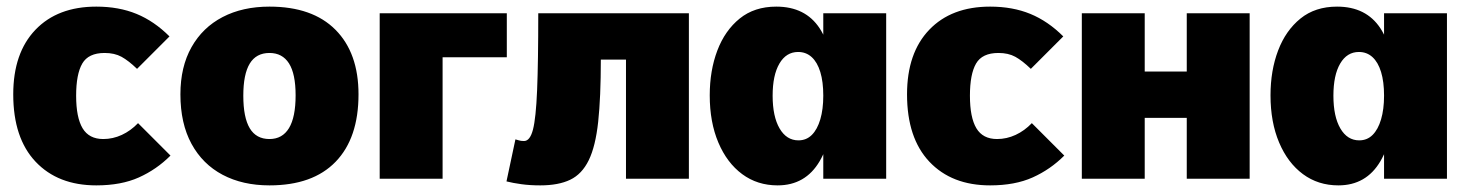

<svg xmlns="http://www.w3.org/2000/svg" viewBox="-20 -540 4434 580"><path d="M495 -70Q453 -28 399.5 -4Q346 20 271 20Q155 20 87.5 -51.5Q20 -123 20 -255Q20 -380 87 -450Q154 -520 271 -520Q339 -520 392.5 -498Q446 -476 492 -430L394 -332Q368 -357 347 -368.5Q326 -380 296 -380Q247 -380 228.5 -348Q210 -316 210 -251Q210 -185 229.5 -152.5Q249 -120 292 -120Q321 -120 348 -132.5Q375 -145 397 -168Z M794 20Q713 20 652.5 -12Q592 -44 558.5 -105.5Q525 -167 525 -255Q525 -338 558.5 -397.5Q592 -457 652.5 -488.5Q713 -520 794 -520Q924 -520 993.5 -450Q1063 -380 1063 -255Q1063 -123 994 -51.5Q925 20 794 20ZM794 -120Q833 -120 853 -153Q873 -186 873 -252Q873 -317 853 -348.5Q833 -380 794 -380Q754 -380 734.5 -348Q715 -316 715 -251Q715 -185 734.5 -152.5Q754 -120 794 -120Z M1127 -500H1511V-367H1317V0H1127Z M1537 -119Q1542 -118 1547.5 -116Q1553 -114 1563 -114Q1581 -114 1590 -148.5Q1599 -183 1602.5 -267.5Q1606 -352 1606 -500H2061V0H1871V-360H1795Q1795 -246 1787 -172Q1779 -98 1758.5 -56Q1738 -14 1702.5 3Q1667 20 1612 20Q1581 20 1555.5 16.5Q1530 13 1510 8Z M2329 20Q2268 20 2222 -14Q2176 -48 2150 -109.5Q2124 -171 2124 -252Q2124 -327 2147 -387.5Q2170 -448 2214.5 -484Q2259 -520 2325 -520Q2413 -520 2456 -454.5Q2499 -389 2499 -258Q2499 -126 2456 -53Q2413 20 2329 20ZM2392 -116Q2416 -116 2432.5 -132.5Q2449 -149 2458 -179.5Q2467 -210 2467 -251Q2467 -293 2458 -322.5Q2449 -352 2432 -367.5Q2415 -383 2391 -383Q2355 -383 2334.5 -348Q2314 -313 2314 -251Q2314 -188 2335 -152Q2356 -116 2392 -116ZM2467 0V-500H2657V0Z M3195 -70Q3153 -28 3099.5 -4Q3046 20 2971 20Q2855 20 2787.5 -51.5Q2720 -123 2720 -255Q2720 -380 2787 -450Q2854 -520 2971 -520Q3039 -520 3092.5 -498Q3146 -476 3192 -430L3094 -332Q3068 -357 3047 -368.5Q3026 -380 2996 -380Q2947 -380 2928.5 -348Q2910 -316 2910 -251Q2910 -185 2929.5 -152.5Q2949 -120 2992 -120Q3021 -120 3048 -132.5Q3075 -145 3097 -168Z M3248 -500H3438V-324H3565V-500H3755V0H3565V-184H3438V0H3248Z M4023 20Q3962 20 3916 -14Q3870 -48 3844 -109.5Q3818 -171 3818 -252Q3818 -327 3841 -387.5Q3864 -448 3908.5 -484Q3953 -520 4019 -520Q4107 -520 4150 -454.5Q4193 -389 4193 -258Q4193 -126 4150 -53Q4107 20 4023 20ZM4086 -116Q4110 -116 4126.5 -132.5Q4143 -149 4152 -179.5Q4161 -210 4161 -251Q4161 -293 4152 -322.5Q4143 -352 4126 -367.5Q4109 -383 4085 -383Q4049 -383 4028.5 -348Q4008 -313 4008 -251Q4008 -188 4029 -152Q4050 -116 4086 -116ZM4161 0V-500H4351V0Z"/></svg>

Font: Moderustic ExtraBold
Style: Regular
Weight: 800
Designer: Tural Alisoy
Foundry: TAFT Foundry
Version: Version 2.120